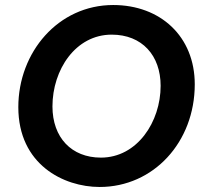

<svg xmlns="http://www.w3.org/2000/svg" viewBox="-20 -733 818 765"><path d="M377 12C592 12 756 -167 756 -397C756 -588 619 -713 431 -713C212 -713 53 -525 53 -306C53 -78 233 12 377 12ZM382 -105C265 -105 189 -185 189 -309C189 -455 281 -595 425 -595C546 -595 620 -512 620 -391C620 -248 527 -105 382 -105Z"/></svg>

Font: Fixel Display 20240404 SemiBold
Style: Italic
Weight: 600
Italic angle: -10°
Designer: AlfaBravo + MacPaw
Foundry: Kyrylo Tkachov, Marchela Mozhyna, Serhii Makarenko, Maria Weinstein, Zakhar Kryvoshyya
Version: Version 1.211;Glyphs 3.2 (3225)